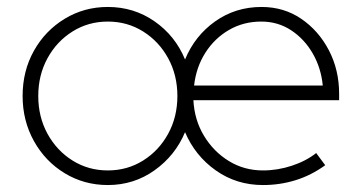

<svg xmlns="http://www.w3.org/2000/svg" viewBox="-20 -522 1040 552"><path d="M290 10Q222 10 166 -24Q110 -58 77.5 -116.5Q45 -175 45 -246Q45 -318 77.5 -376Q110 -434 166 -468Q222 -502 290 -502Q365 -502 424.5 -460.5Q484 -419 512 -351Q540 -419 598.5 -460.5Q657 -502 732 -502Q796 -502 846 -468Q896 -434 925.5 -377.5Q955 -321 955 -252V-234H536Q539 -177 566.5 -131.5Q594 -86 638 -59Q682 -32 736 -32Q778 -32 819 -45.5Q860 -59 889 -82L915 -47Q875 -18 830 -4Q785 10 736 10Q660 10 600.5 -32Q541 -74 512 -142Q484 -75 424.5 -32.5Q365 10 290 10ZM290 -32Q346 -32 391.5 -60.5Q437 -89 463.5 -137.5Q490 -186 490 -246Q490 -306 463.5 -354.5Q437 -403 391.5 -431.5Q346 -460 290 -460Q234 -460 188.5 -431.5Q143 -403 116.5 -354.5Q90 -306 90 -246Q90 -186 116.5 -137.5Q143 -89 188.5 -60.5Q234 -32 290 -32ZM538 -276H908Q903 -327 879 -368.5Q855 -410 817 -435Q779 -460 731 -460Q680 -460 638.5 -436Q597 -412 570.5 -370.5Q544 -329 538 -276Z"/></svg>

Font: Red Hat Display
Style: Regular
Weight: 300
Designer: Pentagram, MCKL
Foundry: Pentagram, MCKL
Version: Version 1.023